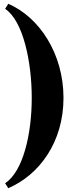

<svg xmlns="http://www.w3.org/2000/svg" viewBox="-20 -820 418 1010"><path d="M7 -773.5C101 -711.5 147 -497 147 -305C147 -113 101 82 7 144L23.5 170C186.5 100 314 -72 314 -305C314 -538 186.5 -730 23.5 -800Z"/></svg>

Font: Bodoni* 06
Style: Bold
Weight: 700
Version: Version 2.2